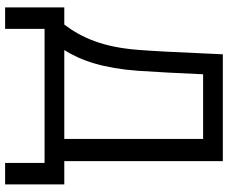

<svg xmlns="http://www.w3.org/2000/svg" viewBox="-92 -662 912 769"><g transform="rotate(90 364.5 -278.0)"><path d="M10 158H96V0H633V158H719V-79H626V-714H198C188 -484 185 -439 180 -372C169 -235 133 -151 79 -79H10ZM181 -79C224 -147 254 -237 264 -374C269 -448 274 -541 278 -635H537V-79Z"/></g></svg>

Font: Noto Sans Math
Style: Regular
Weight: 400
Designer: Monotype Design Team, Delve Withrington, Jeff Kellem
Foundry: Monotype Imaging Inc., Delve Fonts LLC
Version: Version 3.000